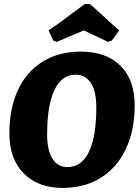

<svg xmlns="http://www.w3.org/2000/svg" viewBox="-20 -909 682 941"><path d="M26 -255Q26 -378 68 -468Q110 -558 189 -607Q268 -656 377 -656Q500 -656 570 -587Q640 -518 640 -393Q640 -271 597 -179.5Q554 -88 474.5 -38Q395 12 287 12Q167 12 96.5 -59Q26 -130 26 -255ZM452 -384Q452 -461 425.5 -502Q399 -543 350 -543Q283 -543 247 -468.5Q211 -394 211 -249Q211 -173 237 -131.5Q263 -90 310 -90Q379 -90 415.5 -164Q452 -238 452 -384ZM395 -889H418Q419 -892 448.5 -865Q478 -838 483 -833Q544 -777 564 -760L528 -710L509 -704Q407 -753 391 -760L315 -728L259 -704L241 -710L218 -760Q257 -786 316.5 -830.5Q376 -875 395 -889Z"/></svg>

Font: Alegreya SC ExtraBold
Style: Italic
Weight: 800
Italic angle: -7°
Designer: Juan Pablo del Peral
Foundry: Huerta Tipografica
Version: Version 2.007; ttfautohint (v1.6)